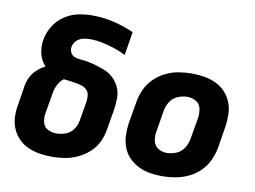

<svg xmlns="http://www.w3.org/2000/svg" viewBox="-80 -860 1311 986"><g transform="rotate(10 576.0 -367.5)"><path d="M247 8Q280 8 313.5 2.5Q347 -3 379.5 -18Q412 -33 439 -57.5Q466 -82 481 -114Q496 -146 501 -179L519 -285Q524 -316 524 -346.5Q524 -377 512 -403.5Q500 -430 479 -449.5Q458 -469 430.5 -479.5Q403 -490 374 -498Q358 -502 342 -505Q326 -508 309.5 -509Q293 -510 277 -515Q261 -520 253 -534.5Q245 -549 248 -566Q251 -584 265 -598Q279 -612 297.5 -616.5Q316 -621 334 -621Q368 -621 400.5 -614Q433 -607 464 -597Q495 -587 524 -572L544 -694Q493 -717 438 -730Q383 -743 325 -743Q288 -743 250.5 -735Q213 -727 179.5 -704Q146 -681 125.5 -646.5Q105 -612 99 -575Q93 -538 101.5 -503Q110 -468 134 -443Q111 -431 92 -414Q73 -397 61.5 -375Q50 -353 46 -330L29 -224Q23 -192 24.5 -159.5Q26 -127 38.5 -98.5Q51 -70 72.5 -48.5Q94 -27 122.5 -14.5Q151 -2 182.5 3Q214 8 247 8ZM247 -114Q224 -114 203.5 -124.5Q183 -135 177 -158Q171 -181 175 -204L193 -310Q196 -333 207 -356.5Q218 -380 238 -395Q254 -393 270 -391Q286 -389 302 -386.5Q318 -384 333 -379Q348 -374 359 -363.5Q370 -353 372.5 -337Q375 -321 373 -305L355 -199Q351 -175 335.5 -153Q320 -131 295.5 -122.5Q271 -114 247 -114Z M821 8Q855 8 889.5 2Q924 -4 957 -19.5Q990 -35 1016.5 -61Q1043 -87 1058 -120Q1073 -153 1079 -187L1097 -297Q1102 -330 1101.5 -363Q1101 -396 1089.5 -425Q1078 -454 1057 -477Q1036 -500 1007.5 -513.5Q979 -527 947 -532.5Q915 -538 882 -538Q848 -538 813.5 -532.5Q779 -527 746 -511Q713 -495 686.5 -469Q660 -443 645 -410Q630 -377 625 -344L606 -234Q601 -200 602 -167.5Q603 -135 614 -105.5Q625 -76 646.5 -53.5Q668 -31 696 -17Q724 -3 756 2.5Q788 8 821 8ZM824 -114Q798 -114 778 -127Q758 -140 753 -164.5Q748 -189 753 -214L771 -324Q775 -349 789.5 -372Q804 -395 829 -405.5Q854 -416 880 -416Q905 -416 925.5 -403Q946 -390 950.5 -366Q955 -342 951 -317L932 -207Q928 -182 913.5 -158.5Q899 -135 874 -124.5Q849 -114 824 -114Z"/></g></svg>

Font: Iosevka Sparkle Heavy Oblique
Style: Regular
Weight: 900
Italic angle: -9°
Designer: Belleve Invis
Foundry: Belleve Invis
Version: Version 4.5.0; ttfautohint (v1.8.3)